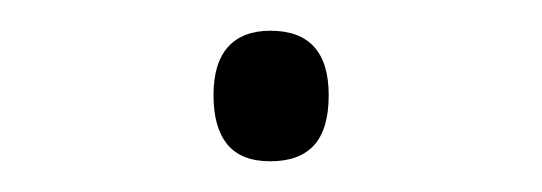

<svg xmlns="http://www.w3.org/2000/svg" viewBox="-20 -333 353 125"><path d="M156 -228Q137 -228 128 -239Q119 -250 119 -271Q119 -292 128.5 -302.5Q138 -313 156 -313Q175 -313 184.5 -302.5Q194 -292 194 -271Q194 -249 184.5 -238.5Q175 -228 156 -228Z"/></svg>

Font: Playwrite BE WAL Thin
Style: Regular
Weight: 250
Version: Version 1.002